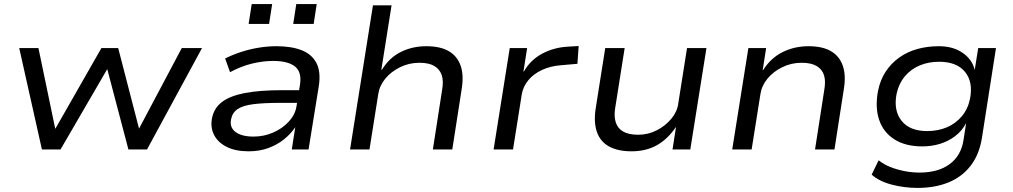

<svg xmlns="http://www.w3.org/2000/svg" viewBox="-20 -731 4954 939"><path d="M185 0 74 -496H168L250 -102H251L476 -496H558L660 -102L869 -496H968L699 0H608L503 -399H508L276 0Z M1196 9Q1132 9 1089 -12.5Q1046 -34 1027 -71Q1008 -108 1017 -154Q1027 -203 1066 -232.5Q1105 -262 1177.5 -276Q1250 -290 1362 -290H1460L1451 -228H1352Q1270 -228 1219 -221.5Q1168 -215 1142 -197.5Q1116 -180 1110 -147Q1102 -108 1132 -85.5Q1162 -63 1220 -63Q1271 -63 1316.5 -83Q1362 -103 1393 -137Q1424 -171 1430 -211L1447 -316Q1457 -378 1423 -405.5Q1389 -433 1316 -433Q1266 -433 1212.5 -420Q1159 -407 1105 -378L1081 -445Q1119 -464 1161 -477.5Q1203 -491 1246.5 -498Q1290 -505 1332 -505Q1405 -505 1455 -485.5Q1505 -466 1527.5 -423Q1550 -380 1539 -309L1489 0H1407L1424 -109Q1403 -77 1369.5 -50Q1336 -23 1292.5 -7Q1249 9 1196 9ZM1414 -614 1429 -711H1529L1514 -614ZM1196 -614 1211 -711H1311L1296 -614Z M1692 0 1804 -705H1895L1845 -390H1848Q1884 -449 1940.5 -477Q1997 -505 2065 -505Q2133 -505 2174.5 -481Q2216 -457 2232.5 -410.5Q2249 -364 2238 -296L2192 0H2097L2142 -290Q2150 -334 2140.5 -363Q2131 -392 2104.5 -408Q2078 -424 2031 -424Q1981 -424 1937 -402.5Q1893 -381 1864.5 -346.5Q1836 -312 1830 -271L1787 0Z M2394 0 2473 -496H2558L2540 -381H2542Q2574 -438 2632.5 -469Q2691 -500 2761 -503L2810 -506L2804 -419L2724 -412Q2672 -408 2631 -389Q2590 -370 2564.5 -339.5Q2539 -309 2532 -271L2489 0Z M3069 9Q3002 9 2959 -14.5Q2916 -38 2899.5 -85Q2883 -132 2893 -199L2940 -496H3035L2989 -205Q2982 -164 2991 -134Q3000 -104 3027 -88Q3054 -72 3101 -72Q3150 -72 3192.5 -94Q3235 -116 3263.5 -150.5Q3292 -185 3297 -224L3340 -496H3435L3356 0H3269L3286 -109H3285Q3245 -50 3192 -20.5Q3139 9 3069 9Z M3561 0 3640 -496H3727L3710 -388H3712Q3750 -448 3808 -476.5Q3866 -505 3934 -505Q4002 -505 4043.5 -481Q4085 -457 4101.5 -410.5Q4118 -364 4107 -296L4061 0H3966L4011 -290Q4019 -334 4010 -363Q4001 -392 3974 -408Q3947 -424 3900 -424Q3850 -424 3806 -402.5Q3762 -381 3733.5 -346.5Q3705 -312 3699 -271L3656 0Z M4467 188Q4403 188 4341.5 172Q4280 156 4243 123L4277 53Q4302 73 4335 86Q4368 99 4404.5 106Q4441 113 4477 113Q4568 113 4624 72Q4680 31 4692 -45L4705 -129Q4685 -91 4651.5 -65.5Q4618 -40 4577 -27.5Q4536 -15 4491 -15Q4408 -15 4354 -49.5Q4300 -84 4279.5 -145Q4259 -206 4274 -286Q4285 -341 4312 -381.5Q4339 -422 4378.5 -450Q4418 -478 4467 -491.5Q4516 -505 4572 -505Q4641 -505 4688 -472.5Q4735 -440 4747 -389L4764 -496H4851L4782 -55Q4769 25 4727 79.5Q4685 134 4619 161Q4553 188 4467 188ZM4514 -90Q4567 -90 4610 -108Q4653 -126 4683.5 -162Q4714 -198 4724 -248Q4740 -330 4699.5 -379.5Q4659 -429 4573 -429Q4521 -429 4478 -411Q4435 -393 4405.5 -358Q4376 -323 4365 -273Q4349 -191 4389 -140.5Q4429 -90 4514 -90Z"/></svg>

Font: Nunito Sans 7pt SemiExpanded
Style: Italic
Weight: 400
Width: 6
Italic angle: -9°
Designer: Vernon Adams
Foundry: Vernon Adams
Version: Version 3.101;gftools[0.9.27]